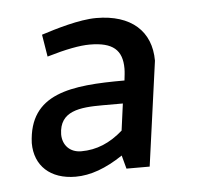

<svg xmlns="http://www.w3.org/2000/svg" viewBox="-34 -726 381 371"><g transform="rotate(-5 156.5 -540.0)"><path d="M163 -522H202L195 -470C170 -448 144 -437 114 -437C92 -437 78 -452 78 -473C79 -518 118 -522 163 -522ZM20 -461C20 -417 50 -389 99 -389C128 -389 158 -400 191 -422L198 -396H243L271 -599C271 -656 233 -691 165 -691C132 -691 86 -677 58 -668L65 -625C102 -636 129 -641 148 -641C193 -641 211 -625 211 -589C211 -582 210 -575 209 -566C105 -566 24 -557 20 -461Z"/></g></svg>

Font: Cantarell
Style: Oblique
Weight: 400
Italic angle: -8°
Designer: Dave Crossland
Version: Version 0.024